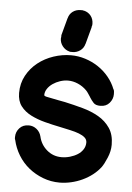

<svg xmlns="http://www.w3.org/2000/svg" viewBox="-55 -810 591 859"><g transform="rotate(5 241.0 -380.5)"><path d="M449 -430Q452 -425 452.5 -418.5Q453 -412 453 -407Q453 -385 438 -367.5Q423 -350 397 -350Q376 -350 366.5 -360Q357 -370 347 -386L348 -385Q343 -392 338 -400Q333 -408 327 -414Q310 -431 288 -440.5Q266 -450 244 -450Q226 -450 208 -444Q190 -438 175.5 -428Q161 -418 152 -404.5Q143 -391 143 -376Q143 -371 161 -368L206 -359Q214 -357 222 -356Q230 -355 238 -353Q279 -344 319 -333Q359 -322 391 -303.5Q423 -285 443 -255.5Q463 -226 463 -181Q463 -152 450.5 -122.5Q438 -93 428 -79Q413 -59 392.5 -43Q372 -27 347.5 -15.5Q323 -4 296.5 2Q270 8 245 8Q206 8 170.5 -5.5Q135 -19 106.5 -42Q78 -65 58.5 -97Q39 -129 31 -165Q29 -168 29 -173V-178Q29 -201 44.5 -218Q60 -235 86 -235Q106 -235 121.5 -222.5Q137 -210 142 -190Q150 -154 178 -130Q206 -106 244 -106Q263 -106 282 -111.5Q301 -117 316 -126.5Q331 -136 340 -150Q349 -164 349 -181Q349 -194 339 -203Q329 -212 312 -218.5Q295 -225 272 -230L226 -240Q191 -247 156.5 -256Q122 -265 93.5 -279.5Q65 -294 47.5 -317Q30 -340 30 -376Q30 -419 49 -454Q68 -489 99 -513.5Q130 -538 169 -551Q208 -564 247 -564Q280 -564 311.5 -554Q343 -544 370 -526Q397 -508 417.5 -483Q438 -458 449 -429ZM217 -728V-727Q222 -747 237 -758Q252 -769 272 -769H278H282Q283 -769 288 -767L287 -768Q307 -763 318.5 -748Q330 -733 330 -712Q330 -709 329.5 -705.5Q329 -702 327 -697L328 -698L307 -620V-621Q302 -601 286.5 -590Q271 -579 253 -579H246H242Q240 -579 238 -580Q219 -585 207 -600.5Q195 -616 195 -635Q195 -637 195.5 -638.5Q196 -640 196 -642V-650Z"/></g></svg>

Font: VDS
Style: Bold
Weight: 700
Designer: artmaker
Foundry: artmaker
Version: Version 1.000 2009 initial release